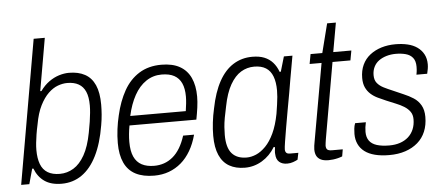

<svg xmlns="http://www.w3.org/2000/svg" viewBox="-50 -836 2223 961"><g transform="rotate(-5 1062.0 -355.5)"><path d="M224 12Q171 12 138 -11Q105 -34 89 -76H83L62 0H21L147 -723H203L157 -459H163Q183 -487 207.5 -504.5Q232 -522 258 -530Q284 -538 308 -538Q355 -538 388 -520Q421 -502 438 -464Q455 -426 455 -365Q455 -342 453 -316Q451 -290 446 -262Q431 -172 400.5 -111Q370 -50 325.5 -19Q281 12 224 12ZM219 -38Q256 -38 288 -57.5Q320 -77 344 -119.5Q368 -162 381 -231Q387 -261 390.5 -285Q394 -309 396 -329Q398 -349 398 -366Q398 -409 386.5 -435.5Q375 -462 352 -475Q329 -488 295 -488Q272 -488 247.5 -479Q223 -470 200 -448Q177 -426 158 -388.5Q139 -351 129 -294Q123 -267 119.5 -244.5Q116 -222 114 -203Q112 -184 112 -167Q112 -125 123 -96Q134 -67 158 -52.5Q182 -38 219 -38Z M689 12Q633 12 595.5 -7.5Q558 -27 539.5 -67Q521 -107 521 -166Q521 -201 525.5 -236Q530 -271 538 -304Q554 -374 583.5 -426.5Q613 -479 660 -508.5Q707 -538 772 -538Q828 -538 864.5 -517.5Q901 -497 919 -458Q937 -419 937 -364Q937 -338 933 -309Q929 -280 923 -249H587Q583 -227 581 -206.5Q579 -186 579 -167Q579 -121 592 -92.5Q605 -64 630.5 -50.5Q656 -37 693 -37Q719 -37 742.5 -45Q766 -53 786.5 -70Q807 -87 823 -113.5Q839 -140 850 -175H905Q893 -130 872.5 -95Q852 -60 824.5 -36.5Q797 -13 763 -0.5Q729 12 689 12ZM595 -296H874Q877 -316 879 -334.5Q881 -353 881 -369Q881 -409 869 -435.5Q857 -462 832.5 -475.5Q808 -489 769 -489Q726 -489 691 -465.5Q656 -442 632 -398.5Q608 -355 595 -296Z M1145 12Q1099 12 1066.5 -6.5Q1034 -25 1017 -63.5Q1000 -102 1000 -161Q1000 -193 1004 -227.5Q1008 -262 1016 -297Q1032 -378 1061.5 -431.5Q1091 -485 1133.5 -511.5Q1176 -538 1229 -538Q1264 -538 1289 -528Q1314 -518 1331.5 -498.5Q1349 -479 1359 -451H1365L1387 -526H1430L1409 -408Q1405 -381 1397.5 -340.5Q1390 -300 1382 -255Q1374 -210 1367 -169.5Q1360 -129 1355.5 -100Q1351 -71 1351 -62Q1351 -51 1356.5 -45Q1362 -39 1375 -39H1417L1410 -5Q1401 0 1387 5Q1373 10 1357 10Q1332 10 1317 -3Q1302 -16 1301 -43Q1300 -50 1301 -58.5Q1302 -67 1303 -77L1297 -79Q1271 -36 1231 -12Q1191 12 1145 12ZM1158 -38Q1181 -38 1205.5 -48.5Q1230 -59 1253.5 -83Q1277 -107 1295.5 -146.5Q1314 -186 1325 -243Q1329 -268 1332 -289Q1335 -310 1336.5 -327Q1338 -344 1338 -359Q1338 -401 1327 -430Q1316 -459 1293 -473.5Q1270 -488 1234 -488Q1198 -488 1167.5 -469.5Q1137 -451 1113.5 -410Q1090 -369 1077 -302Q1070 -271 1065.5 -245.5Q1061 -220 1059.5 -199.5Q1058 -179 1058 -160Q1058 -96 1083.5 -67Q1109 -38 1158 -38Z M1565 11Q1540 11 1525.5 3.5Q1511 -4 1504.5 -17Q1498 -30 1498 -49Q1498 -58 1499.5 -67.5Q1501 -77 1503 -88L1572 -477H1512L1521 -526H1580L1617 -672H1661L1635 -526H1726L1717 -477H1627L1560 -94Q1559 -86 1557.5 -77Q1556 -68 1556 -63Q1556 -49 1562.5 -43Q1569 -37 1586 -37H1640L1634 -2Q1624 2 1612 5Q1600 8 1587.5 9.5Q1575 11 1565 11Z M1870 12Q1829 12 1798 4Q1767 -4 1746.5 -19.5Q1726 -35 1715.5 -57.5Q1705 -80 1705 -108Q1705 -120 1706.5 -134.5Q1708 -149 1713 -162H1767Q1764 -149 1762.5 -137Q1761 -125 1761 -114Q1761 -87 1773.5 -69.5Q1786 -52 1811.5 -44Q1837 -36 1874 -36Q1904 -36 1928 -44Q1952 -52 1969.5 -67.5Q1987 -83 1996.5 -105.5Q2006 -128 2006 -156Q2006 -179 1995 -194.5Q1984 -210 1965.5 -221.5Q1947 -233 1924 -242Q1901 -251 1878 -261Q1857 -270 1837 -279.5Q1817 -289 1801.5 -303Q1786 -317 1777 -336.5Q1768 -356 1768 -384Q1768 -421 1781.5 -450Q1795 -479 1820 -498.5Q1845 -518 1877.5 -528Q1910 -538 1948 -538Q1981 -538 2009 -531.5Q2037 -525 2057.5 -510.5Q2078 -496 2089.5 -474.5Q2101 -453 2101 -424Q2101 -413 2099 -401Q2097 -389 2094 -377H2040Q2043 -393 2043.5 -402Q2044 -411 2044 -417Q2044 -446 2031 -462Q2018 -478 1995.5 -484Q1973 -490 1946 -490Q1921 -490 1899 -483.5Q1877 -477 1860.5 -465Q1844 -453 1835 -434.5Q1826 -416 1826 -393Q1826 -368 1838.5 -353Q1851 -338 1871 -328Q1891 -318 1915 -308Q1941 -296 1967.5 -285Q1994 -274 2016.5 -259.5Q2039 -245 2052.5 -221.5Q2066 -198 2066 -163Q2066 -122 2052.5 -89.5Q2039 -57 2013 -34.5Q1987 -12 1951 0Q1915 12 1870 12Z"/></g></svg>

Font: Archivo SemiCondensed ExtraLight
Style: Italic
Weight: 250
Width: 4
Italic angle: -10°
Designer: Hector Gatti
Foundry: Omnibus-Type
Version: Version 2.001